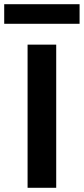

<svg xmlns="http://www.w3.org/2000/svg" viewBox="-30 -892 398 912"><path d="M0 0ZM101 -680H237V0H101ZM-10 -872H348V-779H-10Z"/></svg>

Font: MartelSansBold
Style: Bold
Weight: 700
Designer: Dan Reynolds and Mathieu Réguer
Foundry: Dan Reynolds and Mathieu Réguer
Version: Version 1.002; ttfautohint (v1.1) -l 5 -r 5 -G 72 -x 0 -D la